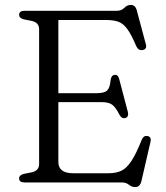

<svg xmlns="http://www.w3.org/2000/svg" viewBox="-20 -744 676 783"><path d="M58 -683.5Q58 -700 80 -700H457Q475.5 -700 487 -712Q498.5 -724 513.5 -724Q532 -724 538 -701L575 -563Q580 -543.5 562 -540Q544.5 -536.5 535.5 -556Q515.5 -604 498.5 -626.5Q481.5 -649 461.5 -655.8Q441.5 -662.5 412 -662.5H218V-364H374Q405.5 -364 417 -375Q428.5 -386 431 -417Q433.5 -436.5 446.5 -438.5Q461.5 -440.5 466 -422L501.5 -287Q506 -267 491 -262.5Q476.5 -259 467.5 -275.5Q452 -306 437.8 -316.8Q423.5 -327.5 395 -327.5H218V-83.5Q218 -37.5 278.5 -37.5H423Q453 -37.5 474.5 -47.5Q496 -57.5 515.5 -86.8Q535 -116 558.5 -175Q565.5 -191.5 580.5 -189.5Q599 -186.5 593.5 -164.5L556.5 -4.5Q550.5 19 531 19Q517.5 19 505.8 9.5Q494 0 477 0H80Q58 0 58 -16.5Q58 -30 77.5 -35L108 -41Q139.5 -47.5 139.5 -75V-625Q139.5 -652.5 108 -659L77.5 -665Q58 -670 58 -683.5Z"/></svg>

Font: Fraunces 9pt Soft Light
Style: Regular
Weight: 300
Version: Version 1.000;[0bf87f6ff]